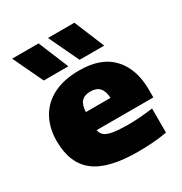

<svg xmlns="http://www.w3.org/2000/svg" viewBox="-188 -946 1038 1095"><g transform="rotate(-30 331.5 -398.5)"><path d="M405 11Q211 11 122 -58Q33 -127 33 -273Q33 -359.5 68.8 -423.8Q104.5 -488 174 -523.5Q243.5 -559 345 -559Q489 -559 562 -480Q635 -401 635 -265V-214H261.5Q265.5 -191 282 -177.2Q298.5 -163.5 336.2 -157.2Q374 -151 442 -151Q476.5 -151 518 -154.5Q559.5 -158 597 -163V-4Q544 5 496 8Q448 11 405 11ZM341 -423Q300.5 -423 281 -401.5Q261.5 -380 260 -334H422Q418.5 -423 341 -423ZM378 -610 284 -808H458L540 -610ZM142 -610 48 -808H222L304 -610Z"/></g></svg>

Font: Encode Sans Expanded Black
Style: Regular
Weight: 900
Width: 7
Designer: Multiple Designers
Foundry: Impallari Type
Version: Version 3.000; ttfautohint (v1.8.3) -l 8 -r 50 -G 200 -x 14 